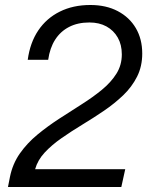

<svg xmlns="http://www.w3.org/2000/svg" viewBox="-20 -749 597 769"><path d="M11.9 0 20 -41Q30.6 -93.1 59.6 -134.4Q88.7 -175.7 129.7 -209.6Q170.7 -243.4 216.6 -273.2Q262.4 -303 307 -331.2Q351.6 -359.4 387.9 -389.2Q424.3 -419 446.1 -453.6Q467.9 -488.1 467.9 -531.1Q467.9 -570.1 451.6 -598.6Q435.4 -627.1 406.4 -643.1Q377.4 -659 338.1 -659Q291.3 -659 256.7 -641.1Q222.1 -623.3 200.9 -590.1Q179.7 -557 173 -509.6H91.1Q100.4 -578.3 133.3 -627.1Q166.1 -675.9 219.4 -702.4Q272.7 -729 341.9 -729Q405 -729 451.7 -704.4Q498.4 -679.9 524.1 -636.2Q549.7 -592.6 549.7 -534.6Q549.7 -483.1 529 -442Q508.3 -400.9 473.4 -367.4Q438.4 -334 396.1 -305.2Q353.7 -276.4 309.9 -249.9Q266.1 -223.3 226.9 -196Q187.6 -168.7 159.3 -138.4Q131 -108 120.7 -71.4H481.6L465.9 0Z"/></svg>

Font: Mona Sans ExtraLight
Style: Italic
Weight: 200
Italic angle: -11.6951°
Designer: Deni Anggara
Foundry: GitHub
Version: Version 2.000